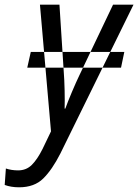

<svg xmlns="http://www.w3.org/2000/svg" viewBox="-114 -556 588 817"><path d="M2 -268 17 -335H415L401 -268ZM-33 241Q32 241 70 203.5Q108 166 143 97L454 -536H367L223 -234Q210 -207 192 -164.5Q174 -122 164 -94H161Q162 -126 161 -171Q160 -216 157 -255L139 -536H56L103 3L67 78Q45 122 21.5 145.5Q-2 169 -37 169Q-65 169 -89 161L-94 231Q-67 241 -33 241Z"/></svg>

Font: Noto Sans UI SemiCondensed
Style: Italic
Weight: 400
Width: 4
Italic angle: -12°
Designer: Monotype Design Team
Foundry: Monotype Imaging Inc.
Version: Version 1.901